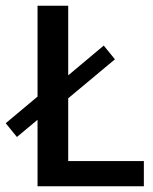

<svg xmlns="http://www.w3.org/2000/svg" viewBox="-55 -650 535 670"><path d="M76 -630H183V-387L307 -491L346 -443L183 -307V-88H447V0H76V-232L4 -172L-35 -220L76 -313Z"/></svg>

Font: Ek Mukta Medium
Style: Regular
Weight: 500
Designer: Girish Dalvi and Yashodeep Gholap
Foundry: Ek Type
Version: Version 2.538;PS 1.002;hotconv 16.6.51;makeotf.lib2.5.65220;